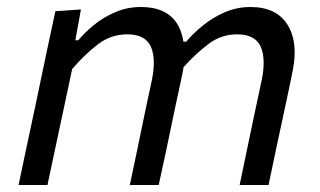

<svg xmlns="http://www.w3.org/2000/svg" viewBox="-20 -528 912 548"><path d="M33 0Q44.5 -55.5 55.5 -107Q66.5 -158 79.5 -219L90 -269Q100 -317 112.2 -375.2Q124.5 -433.5 138 -496L211 -501L195 -413H203.5Q221 -434.5 247.8 -456.5Q274.5 -478.5 308.8 -493.2Q343 -508 382 -508Q488 -508 503.5 -409H511.5Q531 -432.5 559 -455.2Q587 -478 621.5 -493Q656 -508 695 -508Q770 -508 801.5 -456Q821 -424 821 -378.5Q821 -349.5 813 -314.5Q808.5 -293.5 804 -270.5Q799 -247.5 793 -219Q779.5 -157 768.8 -106.2Q758 -55.5 746.5 0H664Q675.5 -55.5 686 -106Q696.5 -156.5 709 -215.5L726.5 -297Q732.5 -325.5 732.5 -348.5Q732.5 -376 724 -395Q708 -430 656.5 -430Q611.5 -430 575 -402.5Q538.5 -375 504 -336.5Q502.5 -326 500 -314.5Q491.5 -275 479.5 -219Q466.5 -158 456 -106.5Q445 -55 433 0H350.5Q362 -55.5 373 -106.5Q383.5 -157 395.5 -215.5L413 -297Q419 -326 419 -349Q419 -376 410.5 -395Q394.5 -430 343.5 -430Q296.5 -430 259 -401.2Q221.5 -372.5 186 -331L161.5 -216Q149 -157 138 -106Q127 -55 115.5 0Z"/></svg>

Font: Heraclito
Style: Italic
Weight: 400
Italic angle: -12°
Designer: Kostas Bartsokas (font) & Cristiano Sobral (main changes)
Foundry: Kostas Bartsokas (font) & Cristiano Sobral (main changes)
Version: Version 1.00;July 8, 2020;FontCreator 13.0.0.2655 64-bit